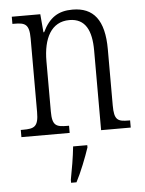

<svg xmlns="http://www.w3.org/2000/svg" viewBox="-54 -588 645 852"><g transform="rotate(-5 268.5 -161.5)"><path d="M26 0H241V-32H234C184 -32 166 -38 166 -102V-326C166 -427 202 -499 283 -499C355 -499 381 -443 381 -355V0H513V-32H507C458 -32 442 -39 442 -105V-355C442 -486 394 -544 301 -544C238 -544 198 -519 167 -455H164L157 -536H30V-504H38C86 -504 105 -497 105 -433V-105C105 -39 86 -32 36 -32H26ZM228 208V221H252C274 180 300 113 314 71V61H251C246 110 237 161 228 208Z"/></g></svg>

Font: Noto Serif Devanagari Condensed Light
Style: Regular
Weight: 300
Width: 3
Designer: Universal Thirst, Indian Type Foundry and the Monotype Design Team
Foundry: Monotype Imaging Inc.
Version: Version 2.004